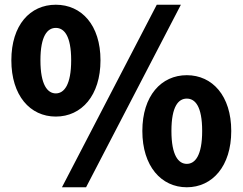

<svg xmlns="http://www.w3.org/2000/svg" viewBox="-20 -778 1026 812"><path d="M216 -285C325 -285 405 -374 405 -523C405 -672 325 -758 216 -758C107 -758 28 -672 28 -523C28 -374 107 -285 216 -285ZM216 -383C181 -383 151 -419 151 -523C151 -627 181 -660 216 -660C251 -660 281 -627 281 -523C281 -419 251 -383 216 -383ZM242 14H344L745 -758H643ZM770 14C878 14 958 -75 958 -224C958 -373 878 -460 770 -460C662 -460 582 -373 582 -224C582 -75 662 14 770 14ZM770 -85C735 -85 705 -120 705 -224C705 -329 735 -361 770 -361C805 -361 835 -329 835 -224C835 -120 805 -85 770 -85Z"/></svg>

Font: Noto Sans TC Black
Style: Regular
Weight: 900
Designer: Ryoko NISHIZUKA 西塚涼子 (kana, bopomofo & ideographs); Paul D. Hunt (Latin, Greek & Cyrillic); Sandoll Communications 산돌커뮤니
Foundry: Adobe
Version: Version 2.004;hotconv 1.0.118;makeotfexe 2.5.65603